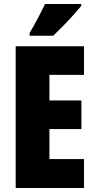

<svg xmlns="http://www.w3.org/2000/svg" viewBox="-20 -947 483 967"><path d="M403 0H59V-714H403V-570H229V-441H390V-297H229V-146H403ZM389 -917Q375 -900 351.5 -873.5Q328 -847 300.5 -819Q273 -791 248 -767H129V-781Q153 -821 172 -857.5Q191 -894 207 -927H389Z"/></svg>

Font: Noto Sans Kannada ExtraCondensed Black
Style: Regular
Weight: 900
Width: 2
Designer: Jelle Bosma - Monotype Design Team
Foundry: Monotype Imaging Inc.
Version: Version 2.005; ttfautohint (v1.8.4.7-5d5b)